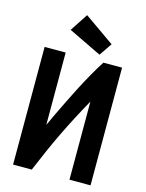

<svg xmlns="http://www.w3.org/2000/svg" viewBox="-135 -1011 831 1092"><g transform="rotate(15 280.0 -465.0)"><path d="M52 0V-693H176V-267Q190 -299 209.5 -339Q229 -379 251 -424.5Q273 -470 297.5 -517Q322 -564 347.5 -609Q373 -654 398 -693H508V0H384V-460Q352 -403 322.5 -346.5Q293 -290 265.5 -233Q238 -176 212.5 -118Q187 -60 162 0ZM365 -731 170 -825 239 -930 416 -806Z"/></g></svg>

Font: Ubuntu Sans Mono
Style: Regular
Weight: 400
Monospace: yes
Designer: Dalton Maag Ltd
Foundry: Dalton Maag Ltd
Version: Version 1.006